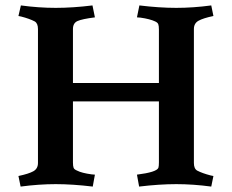

<svg xmlns="http://www.w3.org/2000/svg" viewBox="-20 -679 855 708"><path d="M566 -373V-570Q566 -584 563.5 -590Q561 -596 552 -600Q533 -609 498 -614L485 -615L494 -659Q568 -650 630 -650Q692 -650 759 -659L767 -620Q729 -612 712 -602.5Q695 -593 695 -572V-78Q695 -57 707 -50Q726 -40 757 -32L767 -30L759 9Q692 0 630 0Q568 0 493 9L485 -35Q557 -44 564 -60Q566 -66 566 -80V-305H249V-80Q249 -66 251.5 -60Q254 -54 264 -50Q281 -41 318 -36L330 -35L322 9Q247 0 185.5 0Q124 0 56 9L48 -30Q86 -38 103 -47.5Q120 -57 120 -78V-572Q120 -593 108 -600Q89 -610 58 -618L48 -620L57 -659Q123 -650 185.5 -650Q248 -650 321 -659L330 -615Q283 -609 266 -601.5Q249 -594 249 -572V-373Z"/></svg>

Font: Buenard
Style: Bold
Weight: 700
Foundry: FontFuror
Version: Version 1.002 2011